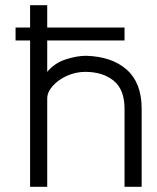

<svg xmlns="http://www.w3.org/2000/svg" viewBox="-20 -720 605 740"><path d="M526 0H460V-301Q460 -375 418 -409Q376 -443 309 -443Q272 -443 238.5 -428Q205 -413 183.5 -389Q162 -365 162 -340V0H96V-700H162V-443Q190 -477 233 -491Q276 -505 312 -505Q412 -502 469 -451Q526 -400 526 -301ZM460 -564H40V-614H460Z"/></svg>

Font: Kulim Park Light
Style: Regular
Weight: 300
Designer: Noponies / Dale Sattler
Foundry: Noponies
Version: Version 1.000; ttfautohint (v1.8.3)